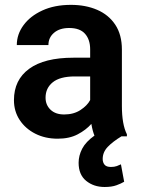

<svg xmlns="http://www.w3.org/2000/svg" viewBox="-20 -558 577 786"><path d="M488.3 186Q476.1 193.4 456.8 200.4Q437.5 207.5 408.2 207.5Q363.8 207.5 332.8 182.4Q301.8 157.2 301.8 108.4Q301.8 79.1 316.4 50.8Q331.1 22.5 366.7 -2.9Q358.9 -21.5 354 -50.8Q332 -25.9 298.1 -8.1Q264.2 9.8 216.3 9.8Q165 9.8 124.5 -10.7Q84 -31.2 60.5 -66.9Q37.1 -102.5 37.1 -147.9Q37.1 -231 99.4 -276.4Q161.6 -321.8 280.3 -321.8H349.1V-356Q349.1 -396 328.1 -419.7Q307.1 -443.4 263.2 -443.4Q224.1 -443.4 201.2 -423.8Q178.2 -404.3 178.2 -373.5H48.8Q48.8 -417.5 76.2 -454.8Q103.5 -492.2 153.3 -515.1Q203.1 -538.1 270.5 -538.1Q330.6 -538.1 377.7 -517.8Q424.8 -497.6 451.9 -456.8Q479 -416 479 -355V-124.5Q479 -48.8 499.5 -8.3V0H477.5Q441.9 21.5 421.1 43.2Q400.4 64.9 400.4 92.8Q400.4 106.9 408 116.2Q415.5 125.5 434.1 125.5Q448.2 125.5 458.3 121.8Q468.3 118.2 475.1 114.7ZM242.7 -89.4Q281.7 -89.4 309.6 -107.7Q337.4 -126 349.1 -148.4V-245.1H286.6Q225.6 -245.1 196 -221.2Q166.5 -197.3 166.5 -158.2Q166.5 -128.4 186.8 -108.9Q207 -89.4 242.7 -89.4Z"/></svg>

Font: Vazirmatn RD FD SemiBold
Style: Regular
Weight: 600
Designer: Saber Rastikerdar
Foundry: Saber Rastikerdar
Version: Version 33.003